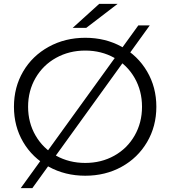

<svg xmlns="http://www.w3.org/2000/svg" viewBox="-20 -901 879 991"><path d="M420 6Q316 6 231.5 -40.5Q147 -87 99.5 -168Q52 -249 52 -350Q52 -451 99.5 -532Q147 -613 231.5 -659.5Q316 -706 420 -706Q524 -706 607.5 -660Q691 -614 739 -532.5Q787 -451 787 -350Q787 -249 739 -167.5Q691 -86 607.5 -40Q524 6 420 6ZM420 -60Q503 -60 570 -97.5Q637 -135 675 -201.5Q713 -268 713 -350Q713 -432 675 -498.5Q637 -565 570 -602.5Q503 -640 420 -640Q337 -640 269.5 -602.5Q202 -565 163.5 -498.5Q125 -432 125 -350Q125 -268 163.5 -201.5Q202 -135 269.5 -97.5Q337 -60 420 -60ZM694 -770H753L147 70H87ZM492 -881H587L425 -757H355Z"/></svg>

Font: APTA Sans Regular
Style: Regular
Weight: 400
Version: Version 7.200